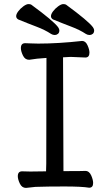

<svg xmlns="http://www.w3.org/2000/svg" viewBox="-20 -906 540 938"><path d="M67 -45Q67 -69 88 -69L128 -68L205 -69L206 -107L207 -623Q157 -620 123 -614H122Q102 -614 92 -635Q82 -656 82 -671Q82 -695 103 -695Q110 -695 128.5 -694Q147 -693 167 -693Q264 -693 381 -706Q398 -706 407.5 -685Q417 -664 417 -649Q417 -625 397 -625Q340 -628 325 -628L288 -626L290 -70Q384 -70 397 -71Q416 -71 426 -48Q435 -27 435 -12Q435 11 416 11H415Q380 5 294.5 5Q209 5 153 7Q108 12 107 12Q87 12 77 -9Q67 -30 67 -45ZM440 -758Q440 -746 433 -740.5Q426 -735 418 -735Q408 -735 400 -740Q370 -760 327.5 -776Q285 -792 239 -811Q229 -817 229 -827Q229 -837 239 -850.5Q249 -864 264 -875Q279 -886 289 -886Q299 -886 303 -883Q412 -803 434 -773Q440 -764 440 -758ZM270 -758Q270 -746 263 -740.5Q256 -735 248 -735Q238 -735 230 -740Q200 -760 157.5 -776Q115 -792 69 -811Q59 -817 59 -827Q59 -837 69 -850.5Q79 -864 94 -875Q109 -886 119 -886Q129 -886 133 -883Q242 -803 264 -773Q270 -764 270 -758Z"/></svg>

Font: Moon Stars Kai HW
Style: Bold
Weight: 700
Designer: GuiWonder
Version: Version 1.101